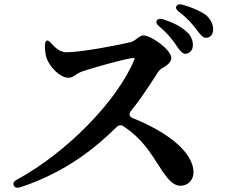

<svg xmlns="http://www.w3.org/2000/svg" viewBox="-20 -852 1040 889"><path d="M792 -648C810 -620 824 -603 837 -603C856 -603 873 -617 873 -643C873 -665 865 -687 844 -705C816 -731 778 -749 735 -763C720 -767 711 -765 706 -757C701 -749 705 -740 717 -730C755 -698 776 -671 792 -648ZM44 7C49 17 59 20 74 15C285 -54 426 -171 519 -263C530 -274 542 -275 554 -266C637 -210 674 -149 718 -81C755 -23 781 8 816 8C853 8 876 -22 876 -53C876 -152 745 -245 595 -305C578 -312 575 -325 587 -339C626 -387 661 -440 689 -483L701 -501C704 -505 706 -509 708 -513C714 -521 718 -528 727 -534C731 -536 736 -539 741 -542C754 -551 773 -563 773 -584C773 -621 681 -688 643 -688C633 -688 624 -680 612 -672C603 -665 596 -659 581 -656C534 -644 356 -610 287 -610C259 -610 236 -630 218 -651C208 -662 201 -666 196 -664C191 -662 188 -654 188 -640C188 -617 191 -596 196 -582C209 -545 256 -492 297 -492C312 -492 321 -499 335 -508C342 -513 352 -519 369 -524C418 -540 548 -577 591 -583C604 -584 605 -583 602 -576C524 -386 290 -146 58 -20C43 -12 39 -3 44 7ZM809 -797C851 -765 869 -741 884 -723C905 -695 917 -677 934 -677C953 -677 967 -691 967 -716C967 -741 955 -764 932 -784C905 -802 869 -818 825 -830C811 -834 802 -832 797 -824C792 -816 796 -807 809 -797Z"/></svg>

Font: 寒蝉锦书宋Pro Soft
Style: Regular
Weight: 700
Designer: 寒蝉锦书宋{Warren} 思源宋体{Ryoko NISHIZUKA 西塚涼子 (kana & ideographs); Frank Grießhammer (Latin, Greek & Cyrillic); Wenlong ZHANG 
Foundry: Adobe & ChillType
Version: Version 2.000;Glyphs 3.1.1 (3135)